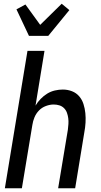

<svg xmlns="http://www.w3.org/2000/svg" viewBox="-20 -1007 540 1027"><path d="M135 -815 68 -957 116 -983 195 -874 310 -987 351 -953 238 -815ZM6 0 127 -735H218L170 -442Q181 -461 197.5 -478Q214 -495 233 -506.5Q252 -518 273.5 -523Q295 -528 316 -528Q342 -528 365 -519Q388 -510 403.5 -492Q419 -474 426.5 -450.5Q434 -427 436.5 -402Q439 -377 437.5 -351Q436 -325 431 -299L382 0H291L343 -313Q345 -328 346 -344Q347 -360 345 -375Q343 -390 338 -404Q333 -418 322.5 -428.5Q312 -439 297.5 -443.5Q283 -448 267 -448Q247 -448 225.5 -440Q204 -432 188.5 -416Q173 -400 164.5 -379.5Q156 -359 153 -338L97 0Z"/></svg>

Font: Iosevka SS18 Medium
Style: Italic
Weight: 500
Italic angle: -9°
Monospace: yes
Designer: Belleve Invis
Foundry: Belleve Invis
Version: Version 25.1.1; ttfautohint (v1.8.4)